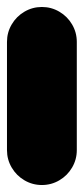

<svg xmlns="http://www.w3.org/2000/svg" viewBox="-20 -530 240 550"><path d="M0 -100H200V-410H0ZM100 -200Q73 -200 50 -186.5Q27 -173 13.5 -150Q0 -127 0 -100Q0 -73 13.5 -50Q27 -27 50 -13.5Q73 0 100 0Q127 0 150 -13.5Q173 -27 186.5 -50Q200 -73 200 -100Q200 -127 186.5 -150Q173 -173 150 -186.5Q127 -200 100 -200ZM100 -510Q73 -510 50 -496.5Q27 -483 13.5 -460Q0 -437 0 -410Q0 -383 13.5 -360Q27 -337 50 -323.5Q73 -310 100 -310Q127 -310 150 -323.5Q173 -337 186.5 -360Q200 -383 200 -410Q200 -437 186.5 -460Q173 -483 150 -496.5Q127 -510 100 -510Z"/></svg>

Font: Wavefont ExtraBold
Style: Regular
Weight: 800
Monospace: yes
Version: Version 3.005;gftools[0.9.33]